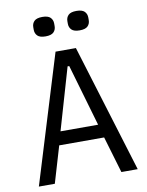

<svg xmlns="http://www.w3.org/2000/svg" viewBox="-96 -962 792 1031"><g transform="rotate(-10 300.0 -447.0)"><path d="M481 0 422 -199H177L118 0H31L245 -698H356L570 0ZM304 -609H295L197 -272H402ZM207 -788Q176 -788 163 -801Q150 -814 150 -834V-848Q150 -868 163 -881Q176 -894 207 -894Q238 -894 251 -881Q264 -868 264 -848V-834Q264 -814 251 -801Q238 -788 207 -788ZM393 -788Q362 -788 349 -801Q336 -814 336 -834V-848Q336 -868 349 -881Q362 -894 393 -894Q424 -894 437 -881Q450 -868 450 -848V-834Q450 -814 437 -801Q424 -788 393 -788Z"/></g></svg>

Font: IBM Plex Mono
Style: Regular
Weight: 400
Monospace: yes
Designer: Mike Abbink, Paul van der Laan, Pieter van Rosmalen
Foundry: Bold Monday
Version: Version 2.3